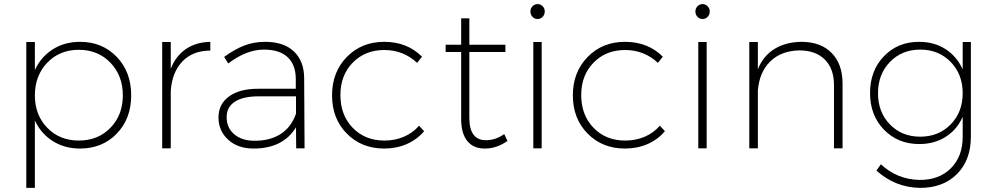

<svg xmlns="http://www.w3.org/2000/svg" viewBox="-20 -727 4868 941"><path d="M372.1 -522Q481.4 -522 552.2 -448.2Q623 -374.5 623 -259.8Q623 -145.5 552.5 -72.3Q481.9 1 372.1 1Q296.4 1 238.5 -35.6Q180.7 -72.3 150.9 -136.2V193.8H108.9V-521H150.9V-383.8Q180.7 -448.2 238.5 -485.1Q296.4 -522 372.1 -522ZM366.2 -38.1Q460.4 -38.1 521.2 -100.6Q582 -163.1 582 -259.8Q582 -356.4 521.2 -419.7Q460.4 -482.9 366.2 -482.9Q272.5 -482.9 211.7 -419.7Q150.9 -356.4 150.9 -259.8Q150.9 -163.1 211.7 -100.6Q272.5 -38.1 366.2 -38.1Z M816.9 -521V-390.1Q841.8 -453.1 891.4 -486.8Q940.9 -520.5 1010.7 -522V-479Q925.3 -479 874.5 -426.5Q823.7 -374 816.9 -282.2V0H774.9V-521Z M1431.6 0 1430.7 -103Q1367.2 1 1222.7 1Q1146 1 1098.4 -42.2Q1050.8 -85.4 1050.8 -151.9Q1050.8 -216.8 1102.5 -254.4Q1154.3 -292 1244.6 -292H1429.7V-342.8Q1428.7 -410.2 1389.4 -447Q1350.1 -483.9 1273.4 -483.9Q1188 -483.9 1098.6 -416L1078.6 -448.2Q1128.9 -484.9 1176.3 -503.4Q1223.6 -522 1279.8 -522Q1370.6 -522 1420.2 -475.1Q1469.7 -428.2 1470.7 -346.2L1472.7 0ZM1228.5 -37.1Q1303.2 -37.1 1355.2 -70.1Q1407.2 -103 1430.7 -169.9V-254.9H1248.5Q1171.9 -254.9 1131.3 -228.8Q1090.8 -202.6 1090.8 -152.8Q1090.8 -100.6 1128.2 -68.8Q1165.5 -37.1 1228.5 -37.1Z M1862.8 -522Q1975.6 -522 2048.3 -449.2L2024.4 -418.9Q1956.5 -481.9 1863.8 -481.9Q1769.5 -481.9 1709 -420.2Q1648.4 -358.4 1648.4 -261.2Q1648.4 -162.6 1709 -100.3Q1769.5 -38.1 1863.8 -38.1Q1916 -38.1 1959.7 -56.9Q2003.4 -75.7 2033.7 -110.8L2058.6 -84Q2023.9 -43 1973.6 -21Q1923.3 1 1862.8 1Q1752 1 1679.7 -72.3Q1607.4 -145.5 1607.4 -259.8Q1607.4 -374 1679.9 -448Q1752.4 -522 1862.8 -522Z M2451.2 -69.8 2467.3 -36.1Q2413.6 1 2358.4 1Q2301.8 2 2271 -34.9Q2240.2 -71.8 2240.2 -144V-472.2H2164.1V-507.8H2240.2V-637.2H2280.3V-507.8H2457V-472.2H2280.3V-148.9Q2280.3 -93.8 2301.3 -66.4Q2322.3 -39.1 2363.3 -40Q2409.2 -40 2451.2 -69.8Z M2649.9 -670.9Q2649.9 -655.3 2639.6 -644.5Q2629.4 -633.8 2614.7 -633.8Q2600.1 -633.8 2589.8 -644.5Q2579.6 -655.3 2579.6 -670.9Q2579.6 -686 2590.1 -696.5Q2600.6 -707 2614.7 -707Q2628.9 -707 2639.4 -696.5Q2649.9 -686 2649.9 -670.9ZM2634.8 0H2593.8V-521H2634.8Z M3043 -522Q3155.8 -522 3228.5 -449.2L3204.6 -418.9Q3136.7 -481.9 3043.9 -481.9Q2949.7 -481.9 2889.2 -420.2Q2828.6 -358.4 2828.6 -261.2Q2828.6 -162.6 2889.2 -100.3Q2949.7 -38.1 3043.9 -38.1Q3096.2 -38.1 3139.9 -56.9Q3183.6 -75.7 3213.9 -110.8L3238.8 -84Q3204.1 -43 3153.8 -21Q3103.5 1 3043 1Q2932.1 1 2859.9 -72.3Q2787.6 -145.5 2787.6 -259.8Q2787.6 -374 2860.1 -448Q2932.6 -522 3043 -522Z M3458.5 -670.9Q3458.5 -655.3 3448.2 -644.5Q3438 -633.8 3423.3 -633.8Q3408.7 -633.8 3398.4 -644.5Q3388.2 -655.3 3388.2 -670.9Q3388.2 -686 3398.7 -696.5Q3409.2 -707 3423.3 -707Q3437.5 -707 3448 -696.5Q3458.5 -686 3458.5 -670.9ZM3443.4 0H3402.3V-521H3443.4Z M3907.2 -522Q4002.4 -522 4055.9 -467.5Q4109.4 -413.1 4109.4 -317.9V0H4067.4V-310.1Q4067.4 -390.1 4022.5 -435.1Q3977.5 -480 3897.5 -480Q3807.6 -478 3754.4 -425.3Q3701.2 -372.6 3694.3 -282.2V0H3652.3V-521H3694.3V-388.2Q3720.7 -452.6 3774.9 -486.6Q3829.1 -520.5 3907.2 -522Z M4738.3 -521V-57.1Q4738.3 58.1 4669.7 126.5Q4601.1 194.8 4486.3 193.8Q4366.2 190.9 4275.4 108.9L4297.4 78.1Q4376 151.9 4485.4 154.8Q4582 155.8 4640.1 97.9Q4698.2 40 4698.2 -57.1V-154.8Q4670.9 -91.8 4615 -56.4Q4559.1 -21 4485.4 -21Q4380.4 -21 4312.3 -91.6Q4244.1 -162.1 4244.1 -271Q4244.1 -380.4 4312 -451.2Q4379.9 -522 4484.4 -522Q4558.6 -522 4614.3 -486.1Q4669.9 -450.2 4698.2 -387.2V-521ZM4698.2 -270Q4698.2 -362.8 4639.4 -423.3Q4580.6 -483.9 4490.2 -483.9Q4400.4 -483.9 4341.8 -423.6Q4283.2 -363.3 4283.2 -270Q4283.2 -177.2 4341.6 -117.2Q4399.9 -57.1 4490.2 -57.1Q4580.6 -57.1 4639.4 -117.4Q4698.2 -177.7 4698.2 -270Z"/></svg>

Font: Montserrat Ultra Light
Style: Regular
Weight: 200
Designer: Julieta Ulanovsky
Foundry: Julieta Ulanovsky
Version: Version 3.001;PS 003.001;hotconv 1.0.70;makeotf.lib2.5.58329